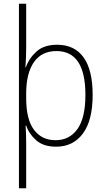

<svg xmlns="http://www.w3.org/2000/svg" viewBox="-20 -846 571 1034"><path d="M479 -335Q479 -198 426.5 -127Q374 -56 282 -56Q214 -56 175 -90.5Q136 -125 121 -170H118Q121 -121 121 -67V168H82V-826H121V-592Q121 -570 120 -539Q119 -508 117 -483H119Q136 -532 176.5 -568.5Q217 -605 288 -605Q381 -605 430 -537Q479 -469 479 -335ZM440 -335Q440 -571 284 -571Q204 -571 162.5 -511Q121 -451 121 -343V-317Q121 -203 163 -147Q205 -91 279 -91Q354 -91 397 -151Q440 -211 440 -335Z"/></svg>

Font: Noto Sans Malayalam UI SemiCondensed ExtraLight
Style: Regular
Weight: 200
Width: 4
Designer: Jelle Bosma - Monotype Design Team
Foundry: Monotype Imaging Inc.
Version: Version 2.104; ttfautohint (v1.8.4.7-5d5b)